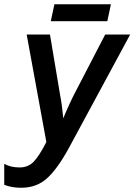

<svg xmlns="http://www.w3.org/2000/svg" viewBox="-33 -877 635 907"><path d="M-13 -4V-103Q17 -86 60 -86Q99 -86 125 -112Q151 -138 186 -206L93 -714H203L251 -428Q260 -382 266 -318L278 -347Q300 -397 314 -425L464 -714H582L293 -179Q239 -80 189.5 -35Q140 10 67 10Q22 10 -13 -4ZM224 -857H491L474 -777H207Z"/></svg>

Font: Noto Sans UI NarrowMedium
Style: Italic
Weight: 500
Width: 4
Italic angle: -12°
Designer: Monotype Design Team
Foundry: Monotype Imaging Inc.
Version: Version 1.001